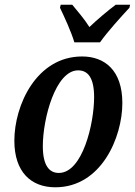

<svg xmlns="http://www.w3.org/2000/svg" viewBox="-20 -786 573 816"><path d="M296 -606H405C439 -654 495 -715 530 -753L533 -766H472C441 -743 392 -702 360 -671C341 -702 307 -742 287 -766H238L235 -753C253 -715 283 -651 296 -606ZM215 10C411 10 500 -203 500 -348C500 -488 424 -546 329 -546C135 -546 41 -339 41 -188C41 -55 112 10 215 10ZM230 -51C189 -51 162 -83 162 -165C162 -282 216 -487 312 -487C354 -487 380 -455 380 -373C380 -261 331 -51 230 -51Z"/></svg>

Font: Noto Serif Condensed SemiBold
Style: Italic
Weight: 600
Width: 3
Italic angle: -12°
Designer: Monotype Design Team
Foundry: Monotype Imaging Inc.
Version: Version 2.014